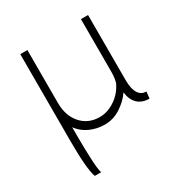

<svg xmlns="http://www.w3.org/2000/svg" viewBox="-157 -588 838 888"><g transform="rotate(-30 261.5 -144.0)"><path d="M115 -474V-191Q115 -123 152.5 -80.5Q190 -38 251 -38Q294 -38 334 -65.5Q374 -93 394 -137Q401 -161 401 -191V-474H439V-125Q439 -80 454 -56Q469 -32 496 -33L492 3Q453 3 430 -19Q407 -41 402 -82Q379 -48 339.5 -22Q300 4 254 4Q212 4 175 -13Q138 -30 116 -61V-13Q116 44 118.5 105Q121 166 128 186H94Q77 140 77 -7V-474Z"/></g></svg>

Font: Gmarket Sans TTF Light
Style: Regular
Weight: 300
Designer: Creative Director : Sungho Lee; Art Director : Kiwoong Choi; Project Manager : Sori Yang, Jongwook Yoon; Font Designer :
Foundry: Sandoll Inc.
Version: Version 1.000;hotconv 1.0.109;makeotfexe 2.5.65596